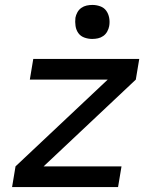

<svg xmlns="http://www.w3.org/2000/svg" viewBox="-20 -759 640 779"><path d="M29 0 43 -84 417 -436H101L115 -520H545L531 -436L157 -84H473L459 0ZM354 -601Q338 -601 322.5 -606.5Q307 -612 298 -624.5Q289 -637 286.5 -653.5Q284 -670 286 -687Q288 -698 294 -709Q300 -720 310 -727Q320 -734 331.5 -736.5Q343 -739 355 -739Q371 -739 386.5 -733.5Q402 -728 411 -715.5Q420 -703 423 -686.5Q426 -670 423 -653Q421 -642 415 -631Q409 -620 399 -613Q389 -606 377.5 -603.5Q366 -601 354 -601Z"/></svg>

Font: Iosevka Aile Medium
Style: Italic
Weight: 500
Italic angle: -9°
Designer: Belleve Invis
Foundry: Belleve Invis
Version: Version 31.1.0; ttfautohint (v1.8.4)